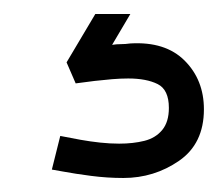

<svg xmlns="http://www.w3.org/2000/svg" viewBox="-20 -30 311 274"><path d="M166 -10H116L75 59L88 89Q102 87 115 85.5Q128 84 140 83Q152 82 163 82Q189 82 205 90Q221 98 221 124Q221 144 211.5 155.5Q202 167 186 171Q170 175 150 175Q137 175 123 173.5Q109 172 95 169.5Q81 167 66 164L54 212Q55 212 71 215Q87 218 110 221Q133 224 156 224Q200 224 235.5 199.5Q271 175 271 126Q271 84 243.5 56.5Q216 29 166 32Q159 33 152.5 33Q146 33 140 34Z"/></svg>

Font: AdventPro_ExpandedRegular
Style: ExpandedRegular
Weight: 400
Width: 7
Designer: VivaRado, Andreas Kalpakidis
Foundry: VivaRado, Andreas Kalpakidis
Version: Version 3.000